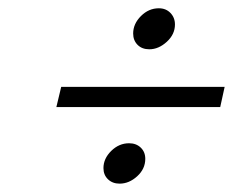

<svg xmlns="http://www.w3.org/2000/svg" viewBox="-20 -478 567 464"><path d="M522.9 -268.1 512.2 -219.2H116.2L127.9 -268.1ZM301.8 -397Q301.8 -420.4 320.6 -439.2Q339.4 -458 363.8 -458Q380.9 -458 391.8 -446.8Q402.8 -435.5 402.8 -418.9Q402.8 -395 383.1 -377Q363.3 -358.9 340.8 -358.9Q323.2 -358.9 312.5 -369.6Q301.8 -380.4 301.8 -397ZM230 -71.8Q230 -94.7 248.8 -113.3Q267.6 -131.8 292 -131.8Q309.1 -131.8 320.1 -121.3Q331.1 -110.8 331.1 -94.2Q331.1 -69.8 311.5 -52Q292 -34.2 269 -34.2Q252 -34.2 241 -44.7Q230 -55.2 230 -71.8Z"/></svg>

Font: Common Serif SemiBold
Style: Italic
Weight: 600
Italic angle: -12°
Designer: Philipp H. Poll, Khaled Hosny
Foundry: Stefan Peev, Context Ltd.
Version: Version 1.026